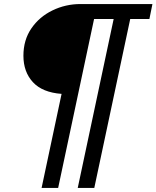

<svg xmlns="http://www.w3.org/2000/svg" viewBox="-20 -774 775 951"><path d="M186 157 285 -309Q190 -316 143 -367Q96 -418 96 -498Q96 -576 135.5 -633.5Q175 -691 240 -722.5Q305 -754 379 -754H735L720 -680H625L447 157H365L543 -680H446L268 157Z"/></svg>

Font: Libre Bodoni
Style: Bold Italic
Weight: 700
Italic angle: -13°
Version: Version 2.005;gftools[0.9.23]